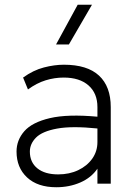

<svg xmlns="http://www.w3.org/2000/svg" viewBox="-20 -772 564 807"><path d="M216.5 15Q138 15 93.8 -26.2Q49.5 -67.5 49.5 -135Q49.5 -183 82.2 -220.5Q115 -258 189.8 -275.5Q264.5 -293 389.5 -281.5V-322Q389.5 -380 352 -413Q314.5 -446 247.5 -446Q209.5 -446 172 -434.5Q134.5 -423 97.5 -396L77 -446Q120 -477 164.5 -488.5Q209 -500 248.5 -500Q347 -500 396.2 -454.2Q445.5 -408.5 445.5 -322V0H389.5V-63Q363.5 -25 317.5 -5Q271.5 15 216.5 15ZM105.5 -135Q105.5 -90 137 -64.5Q168.5 -39 224.5 -39Q271.5 -39 308.8 -56.8Q346 -74.5 367.8 -105.2Q389.5 -136 389.5 -175V-232Q282 -243 219.8 -231.5Q157.5 -220 131.5 -193.8Q105.5 -167.5 105.5 -135ZM215.5 -585 306.5 -752H366.5L269.5 -585Z"/></svg>

Font: Geologica Thin
Style: Regular
Weight: 100
Designer: Sindre Bremnes, Frode Helland
Foundry: Monokrom Skriftforlag AS
Version: Version 1.010; ttfautohint (v1.8.4.7-5d5b);gftools[0.9.28]